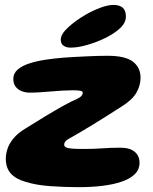

<svg xmlns="http://www.w3.org/2000/svg" viewBox="-20 -735 621 778"><path d="M299 23.4Q242.8 23.4 184.9 19.4Q127.1 15.4 83.9 1.9Q43.1 -9.8 23.3 -32.4Q3.5 -55.1 3.5 -92.8Q3.5 -109.9 9.9 -130.5Q16.2 -151.1 33.7 -173.1Q51.1 -195 84.2 -214.9Q101 -225.1 120.2 -237.1Q139.5 -249.1 160.1 -261.8Q180.8 -274.4 200.9 -286.1Q221.1 -297.9 239.5 -308.1Q257.9 -318.2 272.5 -325.2Q301.6 -337.2 308.5 -344.8Q315.4 -352.2 315.4 -358.4Q315.4 -365.4 304.8 -367.3Q294.2 -369.2 277.1 -369.2Q256.9 -369.2 233.6 -367.9Q210.2 -366.5 186.4 -364.4Q162.6 -362.4 140.7 -361Q118.8 -359.6 101.5 -359.6Q82.5 -359.6 67.2 -365.9Q51.9 -372.1 42.9 -384.4Q33.9 -396.8 33.9 -415.1Q33.9 -437.9 52 -453.4Q70.1 -468.9 100.2 -478.4Q130.2 -488 166.8 -493.4Q203.4 -498.8 240.6 -501.6Q258.9 -503.1 281.8 -504.2Q304.6 -505.4 329 -506.6Q353.4 -507.8 376 -508.4Q398.6 -509 416.1 -509Q487.2 -509 518.4 -485.3Q549.5 -461.6 549.5 -419.8Q549.5 -389 532.8 -359.6Q516 -330.2 472.8 -303.4Q447.2 -287 418 -268.4Q388.8 -249.9 360.1 -232.3Q331.5 -214.8 307.4 -200.6Q283.4 -186.4 268.1 -177.9Q251.6 -169.6 245.9 -162.9Q240.1 -156.2 240.1 -148.9Q240.1 -141.4 248.2 -137.6Q256.2 -133.9 274.2 -132.6Q292.2 -131.4 322.6 -131.4Q359.4 -131.4 394.1 -133.9Q428.8 -136.5 468.1 -136.5Q505.9 -136.5 525.6 -120.1Q545.4 -103.8 545.4 -75.2Q545.4 -48 525.9 -29.1Q506.5 -10.2 472.4 1.3Q438.4 12.9 393.9 18.1Q349.5 23.4 299 23.4ZM266.2 -542Q249.2 -542 237.8 -549.6Q226.2 -557.1 226.2 -574.6Q226.2 -596.4 255.6 -623.6Q284.9 -650.8 326.2 -675Q356 -692.2 386.8 -703.7Q417.5 -715.1 439.8 -715.1Q463.8 -715.1 476.9 -704Q490.1 -692.9 490.1 -668.2Q490.1 -642.5 466.3 -620.5Q442.5 -598.5 405.4 -580.4Q370.8 -563.6 332.9 -552.8Q295.1 -542 266.2 -542Z"/></svg>

Font: Gluten Thin
Style: Regular
Weight: 100
Designer: Tyler Finck
Foundry: Etcetera Type Company
Version: Version 1.300